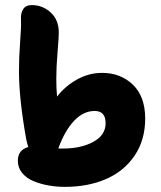

<svg xmlns="http://www.w3.org/2000/svg" viewBox="-20 -746 629 751"><path d="M233.9 -15.1Q200.2 -15.1 168.9 -20.8Q137.7 -26.4 110.4 -37.8Q83 -49.3 66.4 -69.8Q49.8 -90.3 49.8 -117.2Q49.8 -159.7 90.8 -170.9Q86.4 -183.1 83 -199.2Q54.2 -358.9 54.2 -467.8Q54.2 -522.5 58.8 -582.8Q63.5 -643.1 62 -669.9Q60.5 -694.8 70.8 -710.4Q81.1 -726.1 104 -726.1Q147 -726.1 178.5 -697Q210 -668 210 -618.2Q210 -600.6 205.1 -542Q200.2 -483.4 200.2 -438Q200.2 -401.4 203.1 -368.2Q235.4 -409.7 281.7 -435.3Q328.1 -460.9 378.9 -460.9Q452.1 -460.9 500 -414.6Q547.9 -368.2 547.9 -282.2Q547.9 -198.7 506.8 -137.7Q465.8 -76.7 395.3 -45.9Q324.7 -15.1 233.9 -15.1ZM209 -168Q209 -166 208 -165H226.1Q296.9 -165 345 -191.2Q393.1 -217.3 393.1 -264.2Q393.1 -312 350.1 -312Q306.2 -312 270 -273.7Q233.9 -235.4 209 -168Z"/></svg>

Font: Shantell Sans Irregular Bouncy
Style: Bold
Weight: 700
Designer: Stephen Nixon, Anya Danilova, Shantell Martin
Foundry: Arrow Type
Version: Version 1.006;[9816181b4]